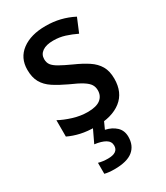

<svg xmlns="http://www.w3.org/2000/svg" viewBox="-195 -698 825 955"><g transform="rotate(-30 217.0 -220.5)"><path d="M396 -217Q396 -138 343.5 -97Q291 -56 198 -56Q149 -56 111.5 -64.5Q74 -73 43 -88V-182Q74 -165 116 -152Q158 -139 199 -139Q249 -139 272.5 -157.5Q296 -176 296 -208Q296 -227 287 -241.5Q278 -256 254.5 -271Q231 -286 185 -306Q140 -327 108 -348Q76 -369 59.5 -398Q43 -427 43 -471Q43 -539 94 -577Q145 -615 230 -615Q274 -615 313 -605.5Q352 -596 389 -577L356 -498Q325 -513 293.5 -523Q262 -533 227 -533Q186 -533 164 -517.5Q142 -502 142 -475Q142 -455 152 -441.5Q162 -428 186.5 -414Q211 -400 255 -380Q298 -361 330 -340Q362 -319 379 -290Q396 -261 396 -217ZM312 68Q312 119 278 146.5Q244 174 172 174Q138 174 116 168V105Q141 112 170 112Q229 112 229 71Q229 47 207 34Q185 21 146 16L185 -66H249L228 -20Q265 -12 288.5 10Q312 32 312 68Z"/></g></svg>

Font: Noto Sans Malayalam UI SemiCondensed Medium
Style: Regular
Weight: 500
Width: 4
Designer: Jelle Bosma - Monotype Design Team
Foundry: Monotype Imaging Inc.
Version: Version 2.104; ttfautohint (v1.8.4.7-5d5b)